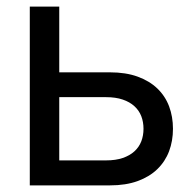

<svg xmlns="http://www.w3.org/2000/svg" viewBox="-20 -560 582 580"><path d="M312 0H70V-540H159V-341.5H312Q360 -341.5 395.8 -328.5Q431.5 -315.5 455.2 -292.8Q479 -270 490.8 -238.8Q502.5 -207.5 502.5 -171Q502.5 -134.5 490.8 -103.2Q479 -72 455.2 -49Q431.5 -26 395.8 -13Q360 0 312 0ZM300.5 -75.5Q329.5 -75.5 350.8 -82.8Q372 -90 386 -102.8Q400 -115.5 406.8 -133Q413.5 -150.5 413.5 -171Q413.5 -191.5 406.8 -209Q400 -226.5 386 -239.2Q372 -252 350.8 -259.2Q329.5 -266.5 300.5 -266.5H159V-75.5Z"/></svg>

Font: Vela Sans Med
Style: Regular
Weight: 500
Designer: Principal design: Mikhail Sharanda - project Manrope.
Design modification: Ravid Balaliev
Foundry: Mikhail Sharanda
Version: Version 1.001